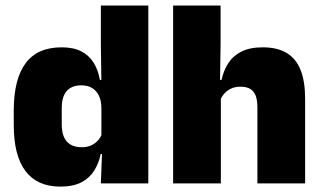

<svg xmlns="http://www.w3.org/2000/svg" viewBox="-20 -680 1194 712"><path d="M203.5 12Q118.5 12 74.8 -45.2Q31 -102.5 31 -217V-269.5Q31 -386 74.8 -445.2Q118.5 -504.5 208.5 -504.5Q252.5 -504.5 281.5 -489.5Q310.5 -474.5 327.2 -447.5Q344 -420.5 350.5 -383.5H396L356 -281Q355.5 -307 346.8 -325.2Q338 -343.5 321.8 -353.5Q305.5 -363.5 281.5 -363.5Q246 -363.5 227.5 -342.5Q209 -321.5 209 -279.5V-219Q209 -176.5 227.8 -155.2Q246.5 -134 284 -134Q302.5 -134 317.2 -140.5Q332 -147 342.5 -158.5Q353 -170 359 -185L402.5 -109H353.5Q346.5 -75 329.5 -47.5Q312.5 -20 282 -4Q251.5 12 203.5 12ZM354 0 359 -128.5 356 -153V-350V-372.5L354 -517V-659.5H530V0Z M934.5 0V-283Q934.5 -306.5 928.8 -323.5Q923 -340.5 909.2 -349.5Q895.5 -358.5 871 -358.5Q852.5 -358.5 838 -352Q823.5 -345.5 813.5 -334.8Q803.5 -324 797.5 -310.5L761.5 -383.5H801.5Q809 -418 826.2 -445.2Q843.5 -472.5 874.8 -488.5Q906 -504.5 954.5 -504.5Q1008.5 -504.5 1043.2 -483.5Q1078 -462.5 1094.8 -420.2Q1111.5 -378 1111.5 -313.5V0ZM622 0V-659.5H798V-516.5L795.5 -345.5L799 -331.5V0Z"/></svg>

Font: Anek Bangla ExtraBold
Style: Regular
Weight: 800
Designer: Sulekha Rajkumar (Bangla), Yesha Goshar (Latin)
Foundry: Ek Type
Version: Version 1.003